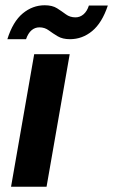

<svg xmlns="http://www.w3.org/2000/svg" viewBox="-20 -710 430 730"><path d="M22 0 110 -504H245L157 0ZM8 -561Q29 -628 66.5 -659Q104 -690 150 -690Q179 -690 197 -678.5Q215 -667 230.5 -655.5Q246 -644 267 -644Q284 -644 297.5 -655.5Q311 -667 318 -689H390Q368 -623 330.5 -592Q293 -561 246 -561Q218 -561 199.5 -572Q181 -583 165.5 -594.5Q150 -606 130 -606Q113 -606 100 -595Q87 -584 79 -561Z"/></svg>

Font: DM Sans
Style: Bold Italic
Weight: 700
Italic angle: -10°
Designer: Colophon Foundry, Jonny Pinhorn
Foundry: Colophon Foundry
Version: Version 4.004;gftools[0.9.30]